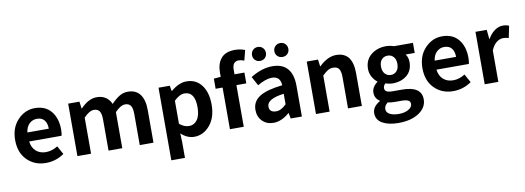

<svg xmlns="http://www.w3.org/2000/svg" viewBox="-74 -1293 5511 2017"><g transform="rotate(-10 2681.5 -284.5)"><path d="M322.3 13.7Q202.1 13.7 123 -65.4Q43.9 -144.5 43.9 -279.3Q43.9 -410.2 121.6 -492.2Q199.2 -574.2 304.7 -574.2Q417 -574.2 478 -500Q539.1 -425.8 539.1 -305.7Q539.1 -261.7 532.2 -239.3H186.5Q195.3 -171.9 236.8 -135.3Q278.3 -98.6 341.8 -98.6Q406.2 -98.6 467.8 -137.7L517.6 -47.9Q429.7 13.7 322.3 13.7ZM184.6 -335.9H413.1Q413.1 -394.5 386.2 -427.2Q359.4 -460 306.6 -460Q260.7 -460 226.6 -427.7Q192.4 -395.5 184.6 -335.9Z M659.2 0V-559.6H779.3L789.1 -485.4H793Q877.9 -574.2 964.8 -574.2Q1075.2 -574.2 1119.1 -475.6Q1164.1 -522.5 1205.6 -548.3Q1247.1 -574.2 1296.9 -574.2Q1383.8 -574.2 1427.2 -515.6Q1470.7 -457 1470.7 -348.6V0H1324.2V-331.1Q1324.2 -394.5 1305.2 -421.4Q1286.1 -448.2 1246.1 -448.2Q1198.2 -448.2 1137.7 -384.8V0H991.2V-331.1Q991.2 -394.5 972.2 -421.4Q953.1 -448.2 913.1 -448.2Q865.2 -448.2 804.7 -384.8V0Z M1623 214.8V-559.6H1743.2L1752.9 -502H1756.8Q1841.8 -574.2 1921.9 -574.2Q2024.4 -574.2 2083 -496.6Q2141.6 -418.9 2141.6 -289.1Q2141.6 -150.4 2071.8 -68.4Q2002 13.7 1904.3 13.7Q1831.1 13.7 1764.6 -46.9L1768.6 44.9V214.8ZM1991.2 -287.1Q1991.2 -453.1 1879.9 -453.1Q1827.1 -453.1 1768.6 -394.5V-149.4Q1817.4 -107.4 1871.1 -107.4Q1924.8 -107.4 1958 -153.3Q1991.2 -199.2 1991.2 -287.1Z M2587.9 -792 2560.5 -683.6Q2526.4 -696.3 2502 -696.3Q2433.6 -696.3 2433.6 -608.4V-559.6H2539.1V-444.3H2433.6V0H2286.1V-444.3H2211.9V-552.7L2286.1 -558.6V-605.5Q2286.1 -699.2 2333.5 -755.4Q2380.9 -811.5 2481.4 -811.5Q2537.1 -811.5 2587.9 -792Z M2751 13.7Q2676.8 13.7 2630.9 -33.2Q2585 -80.1 2585 -152.3Q2585 -242.2 2661.6 -291.5Q2738.3 -340.8 2907.2 -359.4Q2903.3 -456.1 2812.5 -456.1Q2748 -456.1 2658.2 -403.3L2605.5 -500Q2725.6 -574.2 2838.9 -574.2Q2945.3 -574.2 2999.5 -511.7Q3053.7 -449.2 3053.7 -327.1V0H2934.6L2922.9 -59.6H2919.9Q2835 13.7 2751 13.7ZM2798.8 -100.6Q2851.6 -100.6 2907.2 -156.2V-268.6Q2725.6 -245.1 2725.6 -164.1Q2725.6 -100.6 2798.8 -100.6ZM2649.4 -724.6Q2649.4 -756.8 2670.4 -778.3Q2691.4 -799.8 2723.6 -799.8Q2755.9 -799.8 2776.9 -778.3Q2797.9 -756.8 2797.9 -724.6Q2797.9 -693.4 2776.9 -672.4Q2755.9 -651.4 2723.6 -651.4Q2691.4 -651.4 2670.4 -672.4Q2649.4 -693.4 2649.4 -724.6ZM2887.7 -724.6Q2887.7 -756.8 2909.2 -778.3Q2930.7 -799.8 2962.9 -799.8Q2995.1 -799.8 3016.1 -778.3Q3037.1 -756.8 3037.1 -724.6Q3037.1 -693.4 3016.1 -672.4Q2995.1 -651.4 2962.9 -651.4Q2930.7 -651.4 2909.2 -672.4Q2887.7 -693.4 2887.7 -724.6Z M3204.1 0V-559.6H3324.2L3334 -486.3H3337.9Q3427.7 -574.2 3519.5 -574.2Q3693.4 -574.2 3693.4 -348.6V0H3545.9V-331.1Q3545.9 -394.5 3527.3 -421.4Q3508.8 -448.2 3466.8 -448.2Q3434.6 -448.2 3409.7 -433.6Q3384.8 -418.9 3349.6 -384.8V0Z M4042 243.2Q3937.5 243.2 3872.6 206.5Q3807.6 169.9 3807.6 98.6Q3807.6 29.3 3887.7 -16.6V-22.5Q3836.9 -54.7 3836.9 -116.2Q3836.9 -175.8 3898.4 -220.7V-224.6Q3867.2 -248 3845.7 -286.6Q3824.2 -325.2 3824.2 -371.1Q3824.2 -465.8 3890.1 -520Q3956.1 -574.2 4050.8 -574.2Q4090.8 -574.2 4134.8 -559.6H4336.9V-452.1H4240.2Q4266.6 -418.9 4266.6 -367.2Q4266.6 -276.4 4206.1 -226.6Q4145.5 -176.8 4050.8 -176.8Q4021.5 -176.8 3978.5 -190.4Q3955.1 -171.9 3955.1 -141.6Q3955.1 -118.2 3975.1 -106.9Q3995.1 -95.7 4043 -95.7H4137.7Q4345.7 -95.7 4345.7 43.9Q4345.7 130.9 4262.7 187Q4179.7 243.2 4042 243.2ZM4050.8 -473.6Q4011.7 -473.6 3987.3 -446.8Q3962.9 -419.9 3962.9 -371.1Q3962.9 -323.2 3987.8 -295.4Q4012.7 -267.6 4050.8 -267.6Q4088.9 -267.6 4113.3 -294.9Q4137.7 -322.3 4137.7 -371.1Q4137.7 -419.9 4113.3 -446.8Q4088.9 -473.6 4050.8 -473.6ZM4206.1 69.3Q4206.1 41 4183.1 29.8Q4160.2 18.6 4112.3 18.6H4044.9Q3998 18.6 3966.8 10.7Q3929.7 39.1 3929.7 76.2Q3929.7 111.3 3965.8 130.9Q4002 150.4 4063.5 150.4Q4125 150.4 4165.5 126.5Q4206.1 102.5 4206.1 69.3Z M4667 13.7Q4546.9 13.7 4467.8 -65.4Q4388.7 -144.5 4388.7 -279.3Q4388.7 -410.2 4466.3 -492.2Q4543.9 -574.2 4649.4 -574.2Q4761.7 -574.2 4822.8 -500Q4883.8 -425.8 4883.8 -305.7Q4883.8 -261.7 4877 -239.3H4531.2Q4540 -171.9 4581.5 -135.3Q4623 -98.6 4686.5 -98.6Q4751 -98.6 4812.5 -137.7L4862.3 -47.9Q4774.4 13.7 4667 13.7ZM4529.3 -335.9H4757.8Q4757.8 -394.5 4731 -427.2Q4704.1 -460 4651.4 -460Q4605.5 -460 4571.3 -427.7Q4537.1 -395.5 4529.3 -335.9Z M5003.9 0V-559.6H5124L5133.8 -460.9H5137.7Q5168 -514.6 5210.4 -544.4Q5252.9 -574.2 5296.9 -574.2Q5332 -574.2 5363.3 -561.5L5336.9 -434.6Q5305.7 -444.3 5278.3 -444.3Q5242.2 -444.3 5207 -417.5Q5171.9 -390.6 5149.4 -334V0Z"/></g></svg>

Font: Gen Shin Gothic Bold
Style: Bold
Weight: 700
Designer: [Source Han Sans]
Ryoko NISHIZUKA  (kana & ideographs); Paul D. Hunt (Latin, Greek & Cyrillic); Wenlong ZHANG  (bopomofo
Version: Version 1.002.20150607